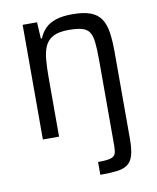

<svg xmlns="http://www.w3.org/2000/svg" viewBox="-81 -581 688 841"><g transform="rotate(-10 263.0 -161.0)"><path d="M297 196V139Q335 139 352.5 134Q370 129 374.5 116.5Q379 104 379 83V-297Q379 -349 375.5 -380Q372 -411 360.5 -426.5Q349 -442 327 -447.5Q305 -453 269 -453Q225 -453 200.5 -439.5Q176 -426 165 -401.5Q154 -377 151 -342.5Q148 -308 148 -264V0H76V-510H140L144 -437H149Q159 -462 176.5 -480Q194 -498 223.5 -508Q253 -518 298 -518Q348 -518 378.5 -506.5Q409 -495 425 -471Q441 -447 446.5 -410Q452 -373 452 -321V64Q452 110 444 137Q436 164 418 176.5Q400 189 370.5 192.5Q341 196 297 196Z"/></g></svg>

Font: Saira SemiCondensed
Style: Regular
Weight: 400
Width: 4
Designer: Hector Gatti with collaboration of the Omnibus-Type team
Foundry: Omnibus-Type
Version: Version 1.101